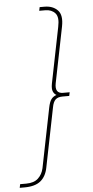

<svg xmlns="http://www.w3.org/2000/svg" viewBox="-127 -778 489 1008"><g transform="rotate(-5 117.5 -274.0)"><path d="M-65 194 -61 175H-29Q12 175 34 154.5Q56 134 63 102L126 -212Q132 -242 142 -255.5Q152 -269 170 -275Q158 -281 152 -295Q146 -309 151 -336L210 -630Q221 -681 202 -702Q183 -723 150 -723H118L122 -742H147Q191 -742 216.5 -716Q242 -690 230 -630L171 -336Q161 -283 205 -283H240L236 -264H201Q176 -264 163.5 -252Q151 -240 146 -212L83 102Q74 147 45 170.5Q16 194 -40 194Z"/></g></svg>

Font: Montserrat Thin
Style: Italic
Weight: 100
Italic angle: -11.3°
Designer: Julieta Ulanovsky
Foundry: Julieta Ulanovsky
Version: Version 9.000; ttfautohint (v1.8.4.7-5d5b)